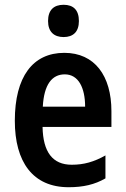

<svg xmlns="http://www.w3.org/2000/svg" viewBox="-20 -773 525 803"><path d="M246 -753C205 -753 181 -731 181 -685C181 -640 206 -618 246 -618C286 -618 310 -640 310 -685C310 -731 287 -753 246 -753ZM249 -552C117 -552 42 -452 42 -268C42 -96 117 10 267 10C328 10 376 -1 421 -27V-123C373 -96 331 -84 280 -84C200 -84 160 -137 158 -242H446V-308C446 -456 376 -552 249 -552ZM251 -462C308 -462 336 -406 336 -327H159C164 -419 197 -462 251 -462Z"/></svg>

Font: Noto Sans Ethiopic Cond SemBd
Style: Regular
Weight: 600
Width: 3
Designer: Monotype Design Team
Foundry: Monotype Imaging Inc.
Version: Version 2.102